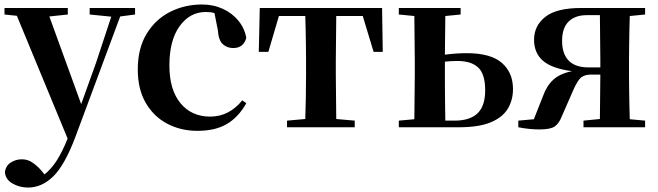

<svg xmlns="http://www.w3.org/2000/svg" viewBox="-27 -572 2957 863"><path d="M376 -506.8V-536.1H580.1V-506.8L513.2 -498L312 43Q264.2 169.9 212.6 220.5Q161.1 271 99.1 271Q60.1 271 28.6 252.4Q-2.9 233.9 -4.9 201.2Q-0.5 171.9 22.2 158Q44.9 144 70.8 144Q97.2 144 118.2 158.2Q139.2 172.4 158.2 193.8L172.9 211.9Q203.6 188 228.8 148.4Q253.9 108.9 276.9 50.8L48.8 -501L-6.8 -506.8V-536.1H277.8V-506.8L194.8 -498L337.9 -104L404.8 -290L473.1 -497.1Z M860.4 16.1Q785.2 16.1 724.4 -16.1Q663.6 -48.3 627.9 -109.9Q592.3 -171.4 592.3 -259.8Q592.3 -355 632.1 -420.2Q671.9 -485.4 737.5 -518.6Q803.2 -551.8 881.3 -551.8Q932.6 -551.8 974.9 -532.2Q1017.1 -512.7 1044.7 -478.8Q1072.3 -444.8 1080.1 -401.9Q1067.4 -356 1021.5 -356Q993.7 -356 974.4 -373.5Q955.1 -391.1 952.1 -437L937 -513.2Q927.7 -516.1 917.7 -517.1Q907.7 -518.1 897.5 -518.1Q826.7 -518.1 780.5 -454.6Q734.4 -391.1 734.4 -277.8Q734.4 -168.5 784.2 -108.2Q834 -47.9 917.5 -47.9Q961.4 -47.9 997.6 -66.9Q1033.7 -85.9 1062 -121.1L1080.1 -107.9Q1044.4 -44.9 992.4 -14.4Q940.4 16.1 860.4 16.1Z M1344.2 0H1263.2V-29.8L1345.2 -37.1Q1346.7 -80.6 1347.7 -136.7Q1348.6 -192.9 1348.6 -234.9V-300.8Q1348.6 -329.1 1348.1 -364.5Q1347.7 -399.9 1346.9 -435.8Q1346.2 -471.7 1345.2 -500H1226.6L1179.2 -338.9H1136.2L1140.6 -536.1H1690.4L1693.4 -338.9H1652.3L1603.5 -500H1484.4L1482.4 -300.8V-234.9L1484.4 -37.1L1567.4 -29.8V0Z M1765.6 0V-29.8L1835.4 -36.1L1837.4 -234.9V-300.8L1835.4 -500L1765.6 -506.8V-536.1H2043.5V-506.8L1974.6 -500L1972.7 -326.2Q1997.6 -329.6 2022.5 -331.3Q2047.4 -333 2070.8 -333Q2178.7 -333 2228.8 -289.3Q2278.8 -245.6 2278.8 -171.9Q2278.8 -122.1 2255.4 -83.3Q2231.9 -44.4 2178.7 -22.2Q2125.5 0 2036.6 0ZM1972.7 -294.9V-234.9Q1972.7 -206.1 1972.9 -169.2Q1973.1 -132.3 1973.6 -95.5Q1974.1 -58.6 1974.6 -29.8H2016.6Q2085 -29.8 2119.4 -62.7Q2153.8 -95.7 2153.8 -166Q2153.8 -238.8 2122.6 -268.3Q2091.3 -297.9 2029.8 -297.9Q1999.5 -297.9 1972.7 -294.9Z M2595.7 0V-29.8L2669.4 -37.1L2671.4 -236.8H2631.3Q2593.3 -236.8 2577.1 -215.8Q2561 -194.8 2544.4 -154.8L2498.5 -49.8Q2485.8 -17.1 2466.6 -3.7Q2447.3 9.8 2397.5 9.8Q2352.5 9.8 2302.7 0V-29.8L2372.6 -36.1L2413.6 -140.1Q2430.2 -186.5 2460.4 -214.1Q2490.7 -241.7 2544.4 -252Q2453.1 -264.2 2413.3 -299.1Q2373.5 -334 2373.5 -393.1Q2373.5 -456.5 2424.1 -496.3Q2474.6 -536.1 2585.4 -536.1H2872.6V-506.8L2803.7 -500Q2802.7 -471.7 2802 -435.8Q2801.3 -399.9 2800.8 -364.5Q2800.3 -329.1 2800.3 -300.8V-234.9Q2800.3 -207 2800.8 -171.6Q2801.3 -136.2 2802 -100.6Q2802.7 -64.9 2803.7 -36.1L2872.6 -29.8V0ZM2671.4 -269V-300.8L2669.4 -503.9H2610.4Q2558.1 -503.9 2528.8 -475.1Q2499.5 -446.3 2499.5 -388.2Q2499.5 -330.1 2529.1 -299.6Q2558.6 -269 2618.7 -269Z"/></svg>

Font: Source Han Serif TW
Style: Bold
Weight: 700
Designer: Ryoko NISHIZUKA Ë•øÂ°öÊ∂ºÂ≠ê (kana & ideographs); Frank Grie√ühammer (Latin, Greek & Cyrillic); Wenlong ZHANG Âº†ÊñáÈæô 
Foundry: Adobe
Version: Version 2.003;hotconv 1.1.1;makeotfexe 2.6.0